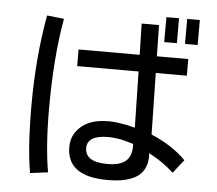

<svg xmlns="http://www.w3.org/2000/svg" viewBox="-57 -882 1115 988"><g transform="rotate(5 500.0 -387.5)"><path d="M642.6 -613.3Q563.5 -613.3 327.1 -613.3Q327.1 -591.8 327.1 -527.3Q406.2 -527.3 644.5 -527.3Q645.5 -455.1 650.4 -237.3Q612.3 -248 578.1 -252.9Q543.9 -258.8 514.6 -258.8Q465.8 -258.8 428.7 -247.1Q391.6 -234.4 367.2 -210.9Q344.7 -190.4 334 -165Q323.2 -139.6 323.2 -109.4Q323.2 -33.2 376 4.9Q428.7 43 534.2 43Q634.8 43 685.5 8.8Q736.3 -26.4 736.3 -96.7Q736.3 -99.6 736.3 -103.5Q735.4 -107.4 735.4 -113.3Q771.5 -94.7 803.7 -72.3Q835.9 -49.8 864.3 -23.4Q882.8 -46.9 918.9 -92.8Q884.8 -127.9 839.8 -157.2Q794.9 -186.5 739.3 -210Q737.3 -315.4 733.4 -527.3Q773.4 -527.3 893.6 -527.3Q893.6 -548.8 893.6 -613.3Q853.5 -613.3 731.4 -613.3Q730.5 -653.3 728.5 -774.4Q706.1 -774.4 638.7 -774.4Q639.6 -734.4 642.6 -613.3ZM649.4 -153.3Q649.4 -150.4 649.4 -142.6Q649.4 -141.6 649.4 -138.7Q649.4 -88.9 619.1 -63.5Q587.9 -39.1 526.4 -39.1Q467.8 -39.1 438.5 -57.6Q410.2 -76.2 410.2 -112.3Q410.2 -144.5 437.5 -161.1Q464.8 -177.7 519.5 -177.7Q546.9 -177.7 580.1 -171.9Q612.3 -165 649.4 -153.3ZM225.6 30.3Q213.9 -36.1 208 -118.2Q202.1 -200.2 202.1 -297.9Q202.1 -426.8 210.9 -543Q219.7 -660.2 238.3 -763.7Q209 -766.6 150.4 -773.4Q129.9 -660.2 120.1 -543Q110.4 -426.8 110.4 -306.6Q110.4 -196.3 116.2 -109.4Q122.1 -22.5 133.8 42Q164.1 38.1 225.6 30.3ZM828.1 -818.4Q811.5 -818.4 762.7 -818.4Q762.7 -786.1 762.7 -689.5Q779.3 -689.5 828.1 -689.5Q828.1 -721.7 828.1 -818.4ZM935.5 -818.4Q918.9 -818.4 870.1 -818.4Q870.1 -786.1 870.1 -689.5Q886.7 -689.5 935.5 -689.5Q935.5 -721.7 935.5 -818.4Z"/></g></svg>

Font: Aptus Gothic JP
Style: Medium
Weight: 400
Designer: Fuminori Ogawa / Motoya
Version: Version 1